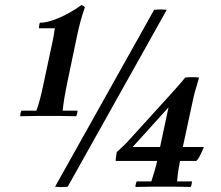

<svg xmlns="http://www.w3.org/2000/svg" viewBox="-20 -739 874 760"><path d="M228 -301H287Q287 -297 285.5 -290.5Q284 -284 282 -279Q248 -280 220 -280Q192 -280 171 -280Q151 -280 123 -280Q95 -280 60 -279Q60 -291 65 -301H124Q132 -323 138.5 -347.5Q145 -372 152 -406L186 -565Q190 -582 193 -600.5Q196 -619 197 -627H134Q134 -631 135 -638Q136 -645 138 -649Q161 -649 191 -659.5Q221 -670 251 -686.5Q281 -703 302 -719Q306 -718 309.5 -716Q313 -714 316 -710Q306 -682 298 -652Q290 -622 285 -597L245 -406Q239 -377 235 -352.5Q231 -328 228 -301ZM640 -700 248 0Q222 3 198 0L590 -700Q616 -703 640 -700ZM740 -21Q740 -17 738.5 -10Q737 -3 735 1Q701 0 674.5 0Q648 0 626 0Q605 0 578 0Q551 0 516 1Q516 -4 517.5 -10.5Q519 -17 521 -21H579Q586 -42 590.5 -57.5Q595 -73 599 -88.5Q603 -104 607 -126L647 -314L505 -157H787Q785 -152 780 -140.5Q775 -129 769 -118Q763 -107 757 -102H438Q438 -110 439.5 -119.5Q441 -129 442 -137Q458 -152 470 -163Q482 -174 493 -187L653 -363Q670 -382 686 -400Q702 -418 713 -432Q719 -433 729.5 -433.5Q740 -434 751.5 -433.5Q763 -433 768 -432Q763 -413 757 -394Q751 -375 746.5 -355.5Q742 -336 737 -312L697 -126Q692 -102 687.5 -74.5Q683 -47 681 -21Z"/></svg>

Font: Poltawski Nowy Medium
Style: Italic
Weight: 500
Italic angle: -12°
Version: Version 1.001;gftools[0.9.25]